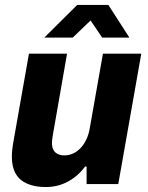

<svg xmlns="http://www.w3.org/2000/svg" viewBox="-20 -744 600 776"><path d="M165 12Q121 12 90 -1.5Q59 -15 43.5 -42Q28 -69 28 -109Q28 -124 29.5 -139Q31 -154 34 -170L97 -527H251L193 -195Q192 -187 191 -180Q190 -173 190 -167Q190 -150 195.5 -139Q201 -128 212.5 -122Q224 -116 240 -116Q259 -116 276 -124Q293 -132 306.5 -146.5Q320 -161 329.5 -181.5Q339 -202 343 -227L396 -527H551L458 0H330V-71H324Q305 -45 279.5 -26Q254 -7 225.5 2.5Q197 12 165 12ZM159 -592 292 -724H418L503 -592H393L326 -691H377L274 -592Z"/></svg>

Font: Archivo SemiCondensed ExtraBold
Style: Italic
Weight: 800
Width: 4
Italic angle: -10°
Designer: Hector Gatti
Foundry: Omnibus-Type
Version: Version 2.001